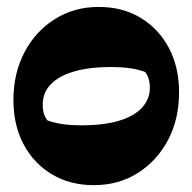

<svg xmlns="http://www.w3.org/2000/svg" viewBox="-20 -521 562 561"><path d="M254 20Q184.8 20 131.8 -11.6Q78.8 -43.2 49 -99.2Q19.2 -155.2 19.2 -228.8Q19.2 -307.2 51.8 -368.8Q84.2 -430.2 140.8 -465.5Q197.2 -500.8 268.5 -500.8Q338 -500.8 390.9 -468.9Q443.8 -437 473.5 -380.9Q503.2 -324.8 503.2 -251.2Q503.2 -172.8 470.8 -111.6Q438.2 -50.5 382.2 -15.2Q326.2 20 254 20ZM216.5 -154.8Q282.8 -154.8 327.1 -168Q371.5 -181.2 394.6 -206.1Q417.8 -231 417.8 -264.5Q417.8 -293.8 404 -310.8Q384.2 -318.2 358.9 -321.8Q333.5 -325.2 306 -325.2Q240.8 -325.2 195.9 -312Q151 -298.8 127.9 -274.2Q104.8 -249.8 104.8 -215.5Q104.8 -186.2 118.5 -169.2Q138.5 -161.8 163.9 -158.2Q189.2 -154.8 216.5 -154.8Z"/></svg>

Font: Eczar
Style: Regular
Weight: 400
Designer: Vaibhav Singh
Foundry: Rosetta Type Foundry
Version: Version 2.000